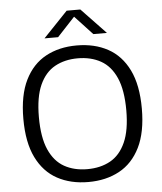

<svg xmlns="http://www.w3.org/2000/svg" viewBox="-62 -1000 898 1063"><g transform="rotate(-5 387.0 -468.0)"><path d="M386.5 9.5Q288 9.5 214 -30.8Q140 -71 98.8 -154.8Q57.5 -238.5 57.5 -370Q57.5 -501.5 99 -585.2Q140.5 -669 214.5 -709.2Q288.5 -749.5 386.5 -749.5Q485.5 -749.5 559.5 -709.2Q633.5 -669 674.8 -585Q716 -501 716 -370Q716 -239 674.5 -155Q633 -71 558.8 -30.8Q484.5 9.5 386.5 9.5ZM386.5 -62Q460 -62 514.5 -92.2Q569 -122.5 599.2 -189.8Q629.5 -257 629.5 -367.5Q629.5 -480.5 599.2 -548.8Q569 -617 514.2 -647.5Q459.5 -678 386.5 -678Q314 -678 259.2 -647.8Q204.5 -617.5 174.2 -550.2Q144 -483 144 -372.5Q144 -259.5 174.2 -191.2Q204.5 -123 259 -92.5Q313.5 -62 386.5 -62ZM213 -804 348.5 -946H424.5L560 -804H484.5L376.5 -920H396.5L288.5 -804Z"/></g></svg>

Font: Encode Sans SemiExpanded
Style: Regular
Weight: 400
Width: 6
Designer: Multiple Designers
Foundry: Impallari Type
Version: Version 3.002